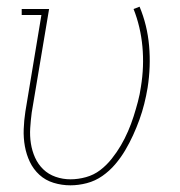

<svg xmlns="http://www.w3.org/2000/svg" viewBox="-20 -547 540 575"><path d="M191 8Q165 8 140.5 0.5Q116 -7 98 -23.5Q80 -40 69.5 -62Q59 -84 54.5 -109Q50 -134 51 -160.5Q52 -187 56 -213L104 -502H45V-520H127L75 -210Q72 -187 70.5 -163.5Q69 -140 72.5 -117.5Q76 -95 85 -75Q94 -55 109.5 -40Q125 -25 146.5 -17.5Q168 -10 191 -10Q214 -10 237.5 -16.5Q261 -23 280 -37.5Q299 -52 314.5 -71.5Q330 -91 342 -111.5Q354 -132 363.5 -154Q373 -176 380 -198Q387 -220 393 -242.5Q399 -265 402 -287Q412 -348 406.5 -407.5Q401 -467 380 -520L398 -527Q421 -472 426.5 -410Q432 -348 422 -284Q418 -260 412 -236Q406 -212 397.5 -188.5Q389 -165 378.5 -142Q368 -119 355 -97Q342 -75 325 -55Q308 -35 286.5 -20Q265 -5 240 1.5Q215 8 191 8Z"/></svg>

Font: Iosevka Curly Slab Thin
Style: Italic
Weight: 100
Italic angle: -9°
Monospace: yes
Designer: Belleve Invis
Foundry: Belleve Invis
Version: Version 22.1.2; ttfautohint (v1.8.4)